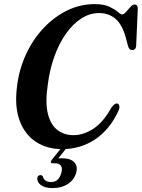

<svg xmlns="http://www.w3.org/2000/svg" viewBox="-20 -732 706 956"><path d="M567 -215.5Q573 -212.5 574.5 -202.8Q576 -193 567.5 -175.5Q525 -85.5 452.8 -37.5Q380.5 10.5 289.5 10.5Q214.5 10.5 159.2 -25.5Q104 -61.5 78 -130.8Q52 -200 64.5 -300Q74.5 -385.5 108.8 -460Q143 -534.5 195.8 -591Q248.5 -647.5 313.8 -679.5Q379 -711.5 451 -711.5Q497 -711.5 524.5 -698.5Q552 -685.5 566.5 -672.8Q581 -660 588.5 -660Q596 -660 607 -672.2Q618 -684.5 629 -697Q640 -709.5 648.5 -709.5Q667 -709.5 666 -688L658 -505Q657 -483 638.5 -483Q622.5 -482.5 617 -504.5L607.5 -540.5Q589.5 -609 555.5 -638Q521.5 -667 473 -667Q426.5 -667 384.5 -639.8Q342.5 -612.5 308.2 -564Q274 -515.5 250.8 -451Q227.5 -386.5 218 -311.5Q204.5 -222 218.2 -166.5Q232 -111 265.5 -85Q299 -59 345.5 -59Q396 -59 445.2 -91.2Q494.5 -123.5 535.5 -197.5Q553 -221.5 567 -215.5ZM293 -5H319L270.5 56.5Q278 56 287.5 56Q330.5 56 349.2 75.2Q368 94.5 359.5 127Q350.5 162 319 183.2Q287.5 204.5 242 204.5Q204.5 204.5 184.5 190Q164.5 175.5 165.5 155Q168 140.5 180.5 140Q188 138.5 193.5 147.5Q197 161.5 208.2 168Q219.5 174.5 235 174.5Q273.5 174.5 286 126.5Q291.5 105.5 283.5 93.2Q275.5 81 254 81H242Q234 81 233.2 75.8Q232.5 70.5 238.5 63Z"/></svg>

Font: Fraunces 144pt Soft SemiBold
Style: Italic
Weight: 600
Italic angle: -16°
Version: Version 1.000;[b76b70a41]